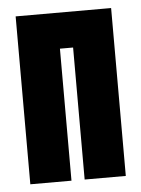

<svg xmlns="http://www.w3.org/2000/svg" viewBox="-43 -546 428 581"><g transform="rotate(-5 171.0 -255.0)"><path d="M26 0V-510H316V0H191V-401H151V0Z"/></g></svg>

Font: Saira UltraCondensed Black
Style: Regular
Weight: 900
Width: 1
Designer: Hector Gatti with collaboration of the Omnibus-Type team
Foundry: Omnibus-Type
Version: Version 1.101